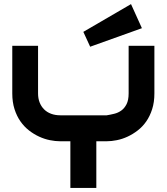

<svg xmlns="http://www.w3.org/2000/svg" viewBox="-20 -926 821 946"><path d="M740.7 -465.8Q740.7 -422.4 729.7 -388.2Q718.8 -354 700.7 -327.9Q682.6 -301.8 658.4 -283.2Q634.3 -264.6 608.4 -252.7Q582.5 -240.7 555.9 -235.4Q529.3 -230 505.9 -230H454.6V0H326.7V-230H275.9Q252.4 -230 225.8 -235.4Q199.2 -240.7 173.1 -252.7Q147 -264.6 123 -283.2Q99.1 -301.8 80.8 -327.9Q62.5 -354 51.5 -388.4Q40.5 -422.9 40.5 -465.8V-700.2H167.5V-465.8Q167.5 -440.9 175.3 -421.1Q183.1 -401.4 197.3 -387.2Q211.4 -373 231.7 -365.5Q252 -357.9 276.9 -357.9H505.9Q523.9 -360.8 543 -365.5Q562 -370.1 577.6 -381.3Q593.3 -392.6 603.5 -412.6Q613.8 -432.6 613.8 -465.8V-700.2H740.7ZM679.2 -787.1 424.3 -695.8 390.6 -769 625.5 -905.8Z"/></svg>

Font: Audiowide
Style: Regular
Weight: 400
Designer: Astigmatic (AOETI)
Foundry: Astigmatic (AOETI)
Version: Version 1.002